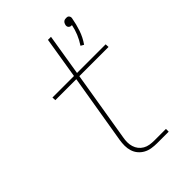

<svg xmlns="http://www.w3.org/2000/svg" viewBox="-220 -844 939 939"><g transform="rotate(-45 250.0 -374.0)"><path d="M386 -593 370 -602Q386 -626 396.5 -651.5Q407 -677 412 -703H409Q404 -703 400.5 -704.5Q397 -706 394 -709Q391 -712 390 -716.5Q389 -721 390 -726Q391 -730 393 -734.5Q395 -739 399 -742.5Q403 -746 407.5 -747Q412 -748 417 -748Q422 -748 425.5 -747Q429 -746 432 -742.5Q435 -739 436 -734.5Q437 -730 436 -726Q430 -691 418.5 -657Q407 -623 386 -593ZM378 0H298Q279 0 260.5 -3Q242 -6 226.5 -14.5Q211 -23 199.5 -36.5Q188 -50 182.5 -67.5Q177 -85 177 -103.5Q177 -122 180 -141L240 -501H95L94 -520H243L278 -735H299L264 -520H462L463 -501H261L201 -138Q198 -122 198 -106.5Q198 -91 202.5 -76.5Q207 -62 216 -50.5Q225 -39 238 -31.5Q251 -24 266.5 -21.5Q282 -19 298 -19H378Z"/></g></svg>

Font: Iosevka Aile Thin
Style: Italic
Weight: 100
Italic angle: -9°
Designer: Belleve Invis
Foundry: Belleve Invis
Version: Version 31.1.0; ttfautohint (v1.8.4)